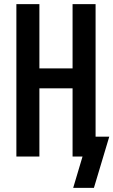

<svg xmlns="http://www.w3.org/2000/svg" viewBox="-20 -755 547 926"><path d="M333 151 378 0H330V-329H170V0H59V-735H170V-425H330V-735H441V-96H507L433 151Z"/></svg>

Font: Iosevka SS18
Style: Bold
Weight: 700
Monospace: yes
Designer: Belleve Invis
Foundry: Belleve Invis
Version: Version 25.1.1; ttfautohint (v1.8.4)